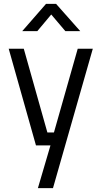

<svg xmlns="http://www.w3.org/2000/svg" viewBox="-20 -752 524 993"><path d="M176 221 241 0H166L25 -500H103L225 -67H259L382 -500H460L254 221ZM95 -591 218 -732H270L395 -591H318L245 -677L173 -591Z"/></svg>

Font: Cairo Play
Style: Regular
Weight: 400
Designer: Mohamed Gaber, Accademia di Belle Arti di Urbino
Foundry: Kief Type Foundry, Accademia di Belle Arti di Urbino
Version: Version 3.119